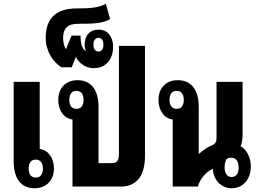

<svg xmlns="http://www.w3.org/2000/svg" viewBox="-20 -996 1385 1025"><path d="M192 -559H53V-135C53 -35 99 9 164 9C230 9 268 -37 268 -96C268 -151 239 -194 192 -201ZM171 -144C196 -144 209 -126 209 -96C209 -66 196 -48 171 -48C146 -48 133 -66 133 -96C133 -127 146 -144 171 -144Z M754 -751H615V-178C615 -133 602 -125 571 -125H506V-424C506 -524 460 -568 394 -568C328 -568 291 -522 291 -463C291 -408 320 -364 367 -358V0H624C710 0 754 -58 754 -163ZM388 -415C363 -415 350 -433 350 -463C350 -493 363 -511 388 -511C413 -511 426 -493 426 -463C426 -432 413 -415 388 -415Z M481 -632C547 -632 584 -682 584 -747C584 -798 555 -838 507 -838C460 -838 432 -807 432 -757C432 -745 435 -734 438 -724C419 -733 410 -764 410 -806H362L332 -733C322 -748 317 -772 317 -795C317 -842 340 -869 395 -869C473 -869 528 -870 568 -894L545 -976C507 -954 458 -951 390 -951C285 -951 224 -904 224 -793C224 -724 262 -665 308 -637H363L385 -692C401 -660 436 -632 481 -632ZM506 -721C488 -721 479 -735 479 -757C479 -779 488 -794 506 -794C523 -794 532 -779 532 -757C532 -735 523 -721 506 -721Z M1217 9C1276 9 1319 -38 1319 -107C1319 -153 1299 -196 1264 -216C1274 -236 1275 -260 1275 -282V-559H1136V-261C1136 -241 1132 -230 1115 -222C1089 -211 1064 -195 1043 -175H1041V-424C1041 -524 995 -568 929 -568C863 -568 826 -522 826 -463C826 -408 855 -364 902 -358V0H1036C1049 -44 1081 -79 1116 -95C1120 -30 1165 9 1217 9ZM923 -415C898 -415 885 -433 885 -463C885 -493 898 -511 923 -511C948 -511 961 -493 961 -463C961 -432 948 -415 923 -415ZM1216 -51C1193 -51 1179 -70 1179 -102C1179 -118 1182 -133 1188 -145C1195 -151 1204 -154 1215 -154C1241 -154 1254 -133 1254 -101C1254 -69 1240 -51 1216 -51Z"/></svg>

Font: Noto Sans Thai Looped ExtraCondensed ExtraBold
Style: Regular
Weight: 800
Width: 2
Designer: Sasikarn Vongin, Ben Mitchell
Foundry: The Fontpad Ltd
Version: Version 1.001